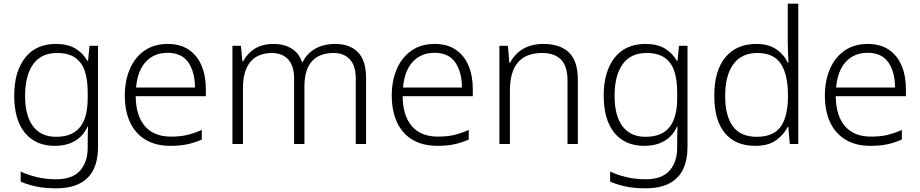

<svg xmlns="http://www.w3.org/2000/svg" viewBox="-20 -780 4983 1040"><path d="M282 240Q222 240 175.5 230Q129 220 92 204V149Q129 167 178 179Q227 191 284 191Q372 191 413.5 144.5Q455 98 455 20V-11Q455 -32 455.5 -53.5Q456 -75 457 -94H454Q431 -43 386 -16.5Q341 10 276 10Q173 10 115 -60.5Q57 -131 57 -262Q57 -391 115.5 -466.5Q174 -542 283 -542Q346 -542 387 -518Q428 -494 453 -451H457L465 -532H511V17Q511 86 487.5 136Q464 186 413.5 213Q363 240 282 240ZM283 -39Q333 -39 366 -54.5Q399 -70 418.5 -98Q438 -126 446.5 -164Q455 -202 455 -246V-281Q455 -349 439 -396Q423 -443 386.5 -468Q350 -493 289 -493Q203 -493 159.5 -432Q116 -371 116 -261Q116 -153 159 -96Q202 -39 283 -39Z M904 10Q824 10 768.5 -23Q713 -56 684.5 -117.5Q656 -179 656 -262Q656 -343 683.5 -406.5Q711 -470 763 -506Q815 -542 889 -542Q957 -542 1003 -510.5Q1049 -479 1072 -424Q1095 -369 1095 -298V-259H715Q716 -153 765 -96.5Q814 -40 906 -40Q955 -40 992 -48.5Q1029 -57 1073 -76V-24Q1034 -7 994.5 1.5Q955 10 904 10ZM717 -306H1036Q1036 -390 1000 -442Q964 -494 888 -494Q815 -494 770 -445.5Q725 -397 717 -306Z M1239 0V-532H1285L1293 -448H1297Q1311 -474 1333 -495.5Q1355 -517 1387 -529.5Q1419 -542 1461 -542Q1519 -542 1559.5 -517Q1600 -492 1616 -443H1619Q1642 -490 1687.5 -516Q1733 -542 1795 -542Q1874 -542 1918.5 -497.5Q1963 -453 1963 -355V0H1907V-353Q1907 -424 1875 -458.5Q1843 -493 1787 -493Q1711 -493 1670 -448.5Q1629 -404 1629 -311V0H1573V-353Q1573 -424 1540.5 -458.5Q1508 -493 1453 -493Q1403 -493 1368 -472Q1333 -451 1314.5 -409Q1296 -367 1296 -302V0Z M2350 10Q2270 10 2214.5 -23Q2159 -56 2130.5 -117.5Q2102 -179 2102 -262Q2102 -343 2129.5 -406.5Q2157 -470 2209 -506Q2261 -542 2335 -542Q2403 -542 2449 -510.5Q2495 -479 2518 -424Q2541 -369 2541 -298V-259H2161Q2162 -153 2211 -96.5Q2260 -40 2352 -40Q2401 -40 2438 -48.5Q2475 -57 2519 -76V-24Q2480 -7 2440.5 1.5Q2401 10 2350 10ZM2163 -306H2482Q2482 -390 2446 -442Q2410 -494 2334 -494Q2261 -494 2216 -445.5Q2171 -397 2163 -306Z M2685 0V-532H2731L2739 -440H2743Q2758 -470 2783 -493Q2808 -516 2843 -529Q2878 -542 2923 -542Q3014 -542 3062 -495.5Q3110 -449 3110 -348V0H3054V-344Q3054 -421 3019 -457Q2984 -493 2917 -493Q2829 -493 2785.5 -442Q2742 -391 2742 -290V0Z M3475 240Q3415 240 3368.5 230Q3322 220 3285 204V149Q3322 167 3371 179Q3420 191 3477 191Q3565 191 3606.5 144.5Q3648 98 3648 20V-11Q3648 -32 3648.5 -53.5Q3649 -75 3650 -94H3647Q3624 -43 3579 -16.5Q3534 10 3469 10Q3366 10 3308 -60.5Q3250 -131 3250 -262Q3250 -391 3308.5 -466.5Q3367 -542 3476 -542Q3539 -542 3580 -518Q3621 -494 3646 -451H3650L3658 -532H3704V17Q3704 86 3680.5 136Q3657 186 3606.5 213Q3556 240 3475 240ZM3476 -39Q3526 -39 3559 -54.5Q3592 -70 3611.5 -98Q3631 -126 3639.5 -164Q3648 -202 3648 -246V-281Q3648 -349 3632 -396Q3616 -443 3579.5 -468Q3543 -493 3482 -493Q3396 -493 3352.5 -432Q3309 -371 3309 -261Q3309 -153 3352 -96Q3395 -39 3476 -39Z M4071 10Q3964 10 3906.5 -59Q3849 -128 3849 -261Q3849 -398 3909.5 -470Q3970 -542 4076 -542Q4143 -542 4185 -513Q4227 -484 4247 -441H4251Q4250 -464 4248.5 -493Q4247 -522 4247 -545V-760H4304V0H4258L4250 -93H4247Q4226 -51 4184 -20.5Q4142 10 4071 10ZM4078 -39Q4171 -39 4209.5 -95Q4248 -151 4248 -257V-266Q4248 -376 4209.5 -434.5Q4171 -493 4082 -493Q3997 -493 3952.5 -432.5Q3908 -372 3908 -260Q3908 -152 3950 -95.5Q3992 -39 4078 -39Z M4696 10Q4616 10 4560.5 -23Q4505 -56 4476.5 -117.5Q4448 -179 4448 -262Q4448 -343 4475.5 -406.5Q4503 -470 4555 -506Q4607 -542 4681 -542Q4749 -542 4795 -510.5Q4841 -479 4864 -424Q4887 -369 4887 -298V-259H4507Q4508 -153 4557 -96.5Q4606 -40 4698 -40Q4747 -40 4784 -48.5Q4821 -57 4865 -76V-24Q4826 -7 4786.5 1.5Q4747 10 4696 10ZM4509 -306H4828Q4828 -390 4792 -442Q4756 -494 4680 -494Q4607 -494 4562 -445.5Q4517 -397 4509 -306Z"/></svg>

Font: Noto Sans Symbols Light
Style: Regular
Weight: 300
Version: Version 2.002